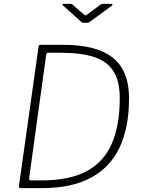

<svg xmlns="http://www.w3.org/2000/svg" viewBox="-20 -974 743 994"><path d="M87 0Q83 0 80 -3Q77 -6 78 -11L180 -735Q181 -739 184 -740.5Q187 -742 191 -742H304Q424 -742 500 -711.5Q576 -681 612 -620Q648 -559 648 -465Q648 -315 599.5 -211.5Q551 -108 451 -54Q351 0 196 0H87ZM194 -40Q340 -40 429 -88Q518 -136 559 -231Q600 -326 600 -465Q600 -555 566.5 -606.5Q533 -658 465 -679.5Q397 -701 293 -701H230Q220 -701 219 -690L131 -53Q130 -45 132.5 -42.5Q135 -40 141 -40ZM499 -949Q504 -952 507.5 -953Q511 -954 515 -954H556Q562 -954 562.5 -951Q563 -948 557 -943L448 -863Q445 -861 441 -858.5Q437 -856 431 -856H413Q406 -856 402.5 -859Q399 -862 395 -866L307 -945Q303 -949 303 -951.5Q303 -954 308 -954H345Q350 -954 352.5 -952.5Q355 -951 359 -947L414 -899Q422 -893 423.5 -894Q425 -895 434 -901Z"/></svg>

Font: Libre Franklin Thin
Style: Italic
Weight: 100
Italic angle: -8°
Designer: Pablo Impallari, Rodrigo Fuenzalida, Nhung Nguyen
Foundry: Impallari Type
Version: Version 3.000